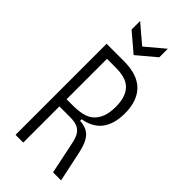

<svg xmlns="http://www.w3.org/2000/svg" viewBox="-268 -924 984 984"><g transform="rotate(45 223.5 -432.0)"><path d="M73 0V-660H199Q237 -660 268 -652.5Q299 -645 322 -630Q345 -615 360.5 -592.5Q376 -570 384 -540.5Q392 -511 392 -474Q392 -442 385.5 -413.5Q379 -385 364 -361Q349 -337 322.5 -320Q296 -303 256 -296V-285Q286 -283 307.5 -272Q329 -261 344 -235Q359 -209 369 -160L403 0H345L311 -163Q306 -192 296.5 -214.5Q287 -237 266.5 -249.5Q246 -262 207 -262H129V0ZM129 -314H176Q193 -314 214 -316Q235 -318 256.5 -325Q278 -332 295.5 -348.5Q313 -365 324 -393Q335 -421 335 -464Q335 -506 325 -532.5Q315 -559 299.5 -574Q284 -589 264.5 -596Q245 -603 226 -605Q207 -607 191 -607H129ZM112 -864 212 -779 313 -864V-802L212 -717L112 -802Z"/></g></svg>

Font: Bricolage Grotesque Condensed ExtraLight
Style: Regular
Weight: 250
Width: 3
Designer: Mathieu Triay
Foundry: Atelier Triay
Version: Version 1.000;gftools[0.9.30]